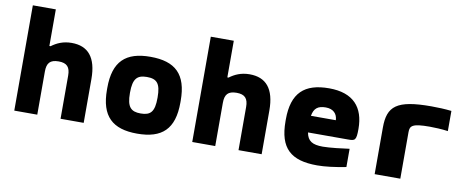

<svg xmlns="http://www.w3.org/2000/svg" viewBox="-63 -988 3126 1275"><g transform="rotate(10 1500.0 -350.5)"><path d="M71 -710V0H226V-291C226 -348 247 -373 305 -373C361 -373 383 -348 383 -291V0H539V-295C539 -442 479 -509 369 -509C311 -509 269 -489 234 -463H226V-710Z M653 -256V-244C653 -65 734 9 900 9C1068 9 1148 -65 1148 -244V-256C1148 -435 1068 -509 900 -509C734 -509 653 -435 653 -256ZM807 -248V-252C807 -346 835 -373 900 -373C967 -373 993 -346 993 -252V-248C993 -154 967 -127 900 -127C835 -127 807 -154 807 -248Z M1271 -710V0H1426V-291C1426 -348 1447 -373 1505 -373C1561 -373 1583 -348 1583 -291V0H1739V-295C1739 -442 1679 -509 1569 -509C1511 -509 1469 -489 1434 -463H1426V-710Z M2343 -277C2343 -422 2269 -509 2105 -509C1939 -509 1857 -435 1857 -256V-244C1857 -61 1937 9 2114 9C2167 9 2231 1 2308 -14V-137C2267 -131 2176 -120 2130 -120C2060 -120 2027 -139 2017 -196H2286C2334 -196 2343 -199 2343 -277ZM2017 -308C2026 -360 2052 -380 2105 -380C2156 -380 2183 -351 2185 -308Z M2807 -374C2836 -374 2888 -372 2930 -366V-502C2885 -507 2840 -509 2794 -509C2560 -509 2501 -459 2501 -314V0H2674V-314C2674 -357 2689 -374 2807 -374Z"/></g></svg>

Font: LT Wave Mono Black
Style: Regular
Weight: 900
Designer: Daniel Lyons
Version: Version 2.5 (Glyphs App)